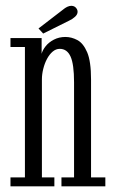

<svg xmlns="http://www.w3.org/2000/svg" viewBox="-20 -658 406 678"><path d="M17 0V-31.5H68V-492H17V-523.5H127V-468Q130 -480.5 141 -494.5Q152 -508.5 170.2 -518Q188.5 -527.5 211 -527.5Q232.5 -527.5 253.2 -516.5Q274 -505.5 287.8 -473.5Q301.5 -441.5 301.5 -377.5V-31.5H352V0H197V-31.5H241.5V-367.5Q241.5 -431 229.2 -458.2Q217 -485.5 191 -485.5Q177.5 -485.5 166 -475.8Q154.5 -466 146 -450Q137.5 -434 132.8 -415Q128 -396 128 -378V-31.5H172V0ZM132.5 -539.5 116 -557.5 202.5 -624Q209.5 -630 217.2 -633.8Q225 -637.5 232 -637.5Q238.5 -637.5 243.5 -634.5Q248.5 -631.5 251.5 -626Q254 -621.5 254 -616.5Q254 -607 245 -598.8Q236 -590.5 224 -585Z"/></svg>

Font: Imbue Light
Style: Regular
Weight: 300
Designer: Tyler Finck
Foundry: Etcetera Type Company
Version: Version 1.102